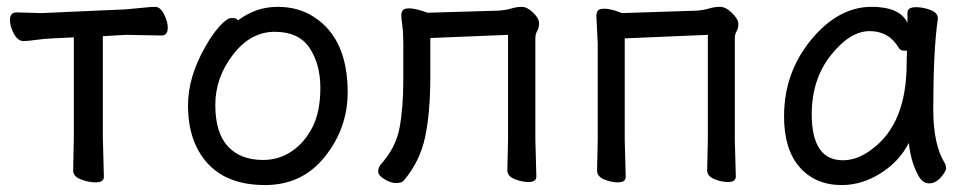

<svg xmlns="http://www.w3.org/2000/svg" viewBox="-20 -512 2815 556"><path d="M256.8 16.1Q236.8 16.1 214.4 7.6Q191.9 -1 191.9 -18.1L193.8 -115.2V-403.8L131.8 -400.9Q108.9 -399.9 84.5 -396.5Q60.1 -393.1 47.9 -393.1Q31.7 -393.1 20.3 -414.1Q8.8 -435.1 8.8 -454.1Q8.8 -476.1 27.8 -476.1L100.1 -474.1L344.2 -484.9Q368.2 -486.8 392.6 -489.5Q417 -492.2 429.2 -492.2Q444.3 -492.2 455.1 -470.7Q465.8 -449.2 465.8 -432.1Q465.8 -409.2 448.2 -409.2L345.2 -411.1L277.8 -407.2V-115.2L280.8 0Q280.8 16.1 256.8 16.1Z M741.7 -48.8Q788.6 -48.8 825.7 -74.5Q862.8 -100.1 885.3 -144.5Q907.7 -189 907.7 -257.8Q907.7 -325.7 876.7 -372.8Q845.7 -419.9 775.4 -419.9Q705.6 -419.9 654.5 -353.5Q603.5 -287.1 603.5 -208Q603.5 -127.9 639.6 -88.4Q675.8 -48.8 741.7 -48.8ZM747.6 23.9Q638.7 23.9 581.5 -38.6Q524.4 -101.1 524.4 -207Q524.4 -289.1 574.7 -377Q595.7 -414.1 616.7 -437Q637.7 -460 651.4 -460Q664.6 -460 669.4 -453.1Q721.2 -492.2 783.7 -492.2Q845.7 -492.2 890.6 -461.9Q986.8 -398.9 986.8 -245.1Q986.8 -141.1 921.1 -58.6Q855.5 23.9 747.6 23.9Z M1127 18.1Q1111.8 18.1 1093.5 7.1Q1075.2 -3.9 1075.2 -15.1Q1075.2 -24.9 1081.1 -34.2Q1126 -83 1137 -141.6Q1147.9 -200.2 1147.9 -280.8V-387.2Q1147.9 -417 1145 -438Q1142.1 -459 1142.1 -466.8Q1142.1 -475.6 1146 -481.7Q1149.9 -487.8 1165 -487.8Q1177.2 -487.8 1198.2 -481.9L1218.3 -475.1L1418 -481Q1442.9 -481.9 1459.5 -487.1Q1476.1 -492.2 1491.2 -492.2Q1506.3 -492.2 1523.7 -475.6Q1541 -459 1541 -444.8Q1541 -431.6 1535.6 -422.4Q1530.3 -413.1 1530.3 -401.9V-106.9L1533.2 -1Q1533.2 15.1 1510.3 15.1Q1491.2 15.1 1470.2 6.6Q1449.2 -2 1449.2 -19L1451.2 -106.9V-411.1L1226.1 -401.9V-291Q1226.1 -184.1 1210.7 -113.5Q1195.3 -43 1148.9 11.2Q1143.1 18.1 1127 18.1Z M1769 16.1Q1750 16.1 1729.5 7.6Q1709 -1 1709 -18.1L1710.9 -106V-386.2L1707 -464.8Q1707 -474.6 1710.9 -480.7Q1714.8 -486.8 1730 -486.8Q1742.2 -486.8 1762.2 -481L1781.2 -474.1L1993.2 -481Q2015.1 -481.9 2032 -487.1Q2048.8 -492.2 2064.9 -492.2Q2082 -492.2 2100.1 -474.1Q2118.2 -456.1 2118.2 -442.9Q2118.2 -430.7 2113 -421.4Q2107.9 -412.1 2107.9 -401.9V-106.9L2110.8 -1Q2110.8 15.1 2087.9 15.1Q2068.8 15.1 2048.3 6.6Q2027.8 -2 2027.8 -19L2029.8 -106.9V-411.1L1789.1 -400.9V-106L1792 0Q1792 16.1 1769 16.1Z M2420.9 -47.9Q2462.9 -47.9 2503.9 -79.1Q2606 -153.3 2605.5 -330.1L2606.4 -365.2H2597.7Q2588.9 -365.2 2583.5 -372.1Q2554.7 -421.9 2498.5 -421.9Q2441.4 -421.9 2386 -352.1Q2330.6 -282.2 2330.6 -180.2Q2331.1 -47.9 2420.9 -47.9ZM2417.5 23.9Q2341.3 23.9 2295.9 -27.6Q2250.5 -79.1 2250.5 -174.8Q2250.5 -301.8 2329.1 -397Q2407.7 -492.2 2503.9 -492.2Q2585.9 -492.2 2607.9 -445.8V-475.1Q2607.9 -491.2 2632.8 -491.2Q2652.8 -491.2 2674.3 -483.2Q2695.8 -475.1 2695.8 -459V-457Q2682.6 -368.2 2682.6 -194.8Q2682.6 -91.8 2716.8 -38.1Q2719.7 -32.2 2719.7 -24.9Q2719.7 -16.1 2704.6 1.5Q2689.5 19 2670.9 19Q2650.9 19 2638.7 -4.9Q2617.7 -43 2611.8 -98.1Q2584 -43.9 2529.8 -10Q2475.6 23.9 2417.5 23.9Z"/></svg>

Font: LXGW WenKai Screen R
Style: Regular
Weight: 400
Designer: Fontworks Inc.
Version: Version 1.235;May 31, 2022